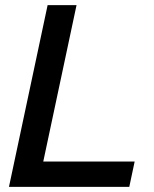

<svg xmlns="http://www.w3.org/2000/svg" viewBox="-20 -730 600 750"><path d="M166 -710H279L149 -99H506L485 0H15Z"/></svg>

Font: Raleway Thin SemiBold
Style: Italic
Weight: 600
Italic angle: -12°
Version: Version 4.026